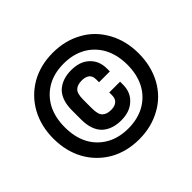

<svg xmlns="http://www.w3.org/2000/svg" viewBox="-170 -920 1160 1160"><g transform="rotate(-45 410.5 -340.0)"><path d="M221.2 -17.1Q137.2 -66.4 91.8 -148.9Q45.9 -232.9 45.9 -339.8Q45.9 -446.8 91.8 -530.8Q137.7 -614.3 221.2 -663.1Q305.2 -710 410.2 -710Q515.1 -710 599.1 -663.1Q681.2 -618.2 729 -530.8Q774.9 -446.8 774.9 -339.8Q774.9 -233.4 729 -147.9Q682.1 -62.5 599.1 -17.1Q515.1 29.8 410.2 29.8Q305.2 29.8 221.2 -17.1ZM551.8 -97.2Q612.3 -131.8 645 -192.9Q678.2 -256.3 678.2 -339.8Q678.2 -423.3 645 -486.8Q611.8 -548.3 551.8 -583Q490.7 -617.2 410.2 -617.2Q328.6 -617.2 269 -583Q209 -548.3 175.8 -486.8Q143.1 -424.3 143.1 -339.8Q143.1 -255.4 175.8 -192.9Q208.5 -131.8 269 -97.2Q328.6 -63 410.2 -63Q490.7 -63 551.8 -97.2ZM292 -169.9Q246.1 -214.4 246.1 -304.2V-380.9Q246.1 -470.7 292 -515.1Q338.4 -557.1 414.1 -557.1Q487.8 -557.1 529.8 -518.1Q574.2 -478 574.2 -411.1V-386.2H481.9V-409.2Q481.9 -439 465.8 -453.1Q447.3 -467.8 416 -467.8Q377.4 -467.8 358.9 -449.2Q339.8 -431.6 339.8 -377.9V-307.1Q339.8 -252.4 358.9 -234.9Q377.9 -215.8 416 -215.8Q448.2 -215.8 465.8 -231.9Q481.9 -246.1 481.9 -274.9V-298.8H574.2V-273.9Q574.2 -206.5 528.8 -167Q486.8 -127.9 414.1 -127.9Q338.4 -127.9 292 -169.9Z"/></g></svg>

Font: D-DIN-PRO SemiBold
Style: Bold
Weight: 600
Designer: datto
Foundry: CyberFei
Version: Version 1.000;hotconv 1.0.109;makeotfexe 2.5.65596